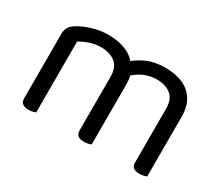

<svg xmlns="http://www.w3.org/2000/svg" viewBox="-93 -674 1001 878"><g transform="rotate(30 408.0 -235.0)"><path d="M448 -320V-205H368V-314Q368 -363 339.5 -386Q311 -409 264 -409Q233 -409 204 -399Q175 -389 155 -376V-205H75V-372Q75 -392 83.5 -406Q92 -420 113 -433Q140 -450 181.5 -462.5Q223 -475 265 -475Q316 -475 355 -459.5Q394 -444 413 -417Q419 -411 423 -406Q427 -401 431 -393Q438 -381 443 -362Q448 -343 448 -320ZM741 -318V-205H661V-314Q661 -363 633 -386Q605 -409 558 -409Q523 -409 490.5 -394.5Q458 -380 432 -353L400 -411Q426 -437 468 -456Q510 -475 564 -475Q618 -475 657.5 -458Q697 -441 719 -406Q741 -371 741 -318ZM75 -258H155V-2Q150 0 140 2.5Q130 5 118 5Q97 5 86 -3.5Q75 -12 75 -31ZM368 -258H448V-2Q443 0 432.5 2.5Q422 5 411 5Q389 5 378.5 -3.5Q368 -12 368 -31ZM661 -258H741V-2Q736 0 725.5 2.5Q715 5 704 5Q682 5 671.5 -3.5Q661 -12 661 -31Z"/></g></svg>

Font: Baloo Paaji 2
Style: Regular
Weight: 400
Designer: Shuchita Grover, Noopur Datye and Ek Type
Foundry: Ek Type
Version: Version 1.700